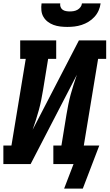

<svg xmlns="http://www.w3.org/2000/svg" viewBox="-21 -975 651 1141"><path d="M379 -815Q358 -815 337 -817.5Q316 -820 297 -827Q278 -834 262.5 -846Q247 -858 237 -875Q227 -892 225 -913Q223 -934 226 -955H337Q335 -944 339 -933.5Q343 -923 351.5 -917Q360 -911 371.5 -909Q383 -907 394 -907Q405 -907 417 -909Q429 -911 439.5 -917Q450 -923 457.5 -933Q465 -943 466 -955H577Q574 -933 565 -912.5Q556 -892 540.5 -875Q525 -858 505.5 -846Q486 -834 464.5 -827Q443 -820 421.5 -817.5Q400 -815 379 -815ZM471 146H360L416 0H296V-110H344L374 -294Q379 -324 385 -354Q391 -384 399 -413.5Q407 -443 416.5 -472.5Q426 -502 436 -531L161 0H-1V-110H47L132 -625H99V-735H313V-625H265L235 -441Q230 -411 224 -381Q218 -351 210 -321.5Q202 -292 192.5 -262.5Q183 -233 173 -204L448 -735H610V-625H562L477 -110H569Z"/></svg>

Font: Iosevka Curly Slab XBdExObl
Style: Regular
Weight: 800
Width: 7
Italic angle: -9°
Monospace: yes
Designer: Belleve Invis
Foundry: Belleve Invis
Version: Version 11.1.0; ttfautohint (v1.8.3)